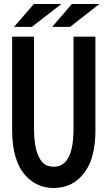

<svg xmlns="http://www.w3.org/2000/svg" viewBox="-20 -899 540 964"><path d="M149.9 -878.9H288.1L140.1 -764.2H50.8ZM340.8 -878.9H479L332 -764.2H242.2ZM41 -714.8H150.9V-252.9Q150.9 -159.7 174.8 -111.8Q185.5 -90.3 198.7 -78.6Q217.3 -62 250.5 -62Q349.1 -62 349.1 -252.9V-714.8H459V-244.6Q459 -142.1 428.7 -74.2Q418.9 -53.7 406.2 -35.6Q348.6 44.9 249 44.9Q168.5 44.9 112.3 -13.2Q41 -87.4 41 -244.6Z"/></svg>

Font: BIZ UDGothic
Style: Bold
Weight: 700
Monospace: yes
Designer: TypeBank Co., Ltd.
Foundry: Morisawa Inc.
Version: Version 1.05